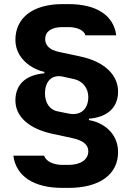

<svg xmlns="http://www.w3.org/2000/svg" viewBox="-20 -760 640 935"><path d="M284 155H314C467 155 555 88 555 -19C555 -118 474 -166 413 -175V-182C504 -189 555 -237 555 -314C555 -395 489 -460 371 -485L268 -507C221 -517 200 -539 200 -570C200 -605 228 -628 284 -628H314C361 -628 391 -609 396 -588H546C534 -685 450 -740 314 -740H284C140 -740 55 -673 55 -566C55 -475 135 -423 196 -410V-403C105 -395 55 -349 55 -271C55 -191 123 -132 237 -108L330 -88C386 -76 410 -55 410 -23C410 16 374 43 314 43H284C239 43 203 25 195 -2H45C58 98 144 155 284 155ZM314 -207 259 -218C223 -225 199 -259 199 -304C199 -365 233 -398 285 -387L340 -375C382 -366 410 -331 410 -288C410 -228 372 -195 314 -207Z"/></svg>

Font: JetBrains Mono ExtraBold
Style: Regular
Weight: 800
Monospace: yes
Designer: Philipp Nurullin, Konstantin Bulenkov
Foundry: JetBrains
Version: Version 2.305